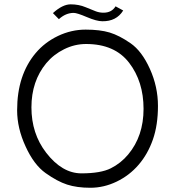

<svg xmlns="http://www.w3.org/2000/svg" viewBox="-20 -866 818 898"><path d="M227.5 -804.7Q272.5 -845.7 310.5 -845.7Q348.6 -845.7 380.4 -832.3Q412.1 -818.8 429 -812.7Q445.8 -806.6 463.9 -806.6Q502.4 -806.6 520.5 -836.4L556.2 -816.9Q524.4 -765.6 458.5 -766.6Q432.1 -766.6 386.2 -786.1Q340.3 -805.7 324.7 -805.7Q287.6 -805.7 255.4 -776.4ZM382.8 -660.2Q329.1 -660.2 279.8 -635.7Q230.5 -611.3 196.3 -570.3Q127 -486.3 127 -363.8Q127 -241.2 195.8 -151.9Q270.5 -55.2 360.8 -55.2Q451.2 -55.2 498.3 -78.9Q545.4 -102.5 579.6 -143.6Q651.4 -229.5 651.4 -356.9Q651.4 -484.4 584 -572.3Q516.6 -660.2 382.8 -660.2ZM99.6 -181.2Q60.1 -266.6 60.1 -350.1Q60.1 -433.6 82 -500.2Q104 -566.9 146.5 -617.4Q189 -668 251.2 -697.8Q313.5 -727.5 380.6 -727.5Q447.8 -727.5 492.9 -713.9Q538.1 -700.2 590.8 -663.6Q643.6 -627 681.2 -543.5Q718.8 -460 718.8 -370.6Q718.8 -281.2 695.1 -213.4Q671.4 -145.5 628.4 -95.5Q585.4 -45.4 525.6 -16.6Q465.8 12.2 402.8 12.2Q339.8 12.2 293.9 -2.7Q248 -17.6 193.4 -56.4Q138.7 -95.2 99.6 -181.2Z"/></svg>

Font: AnjaliOldLipi
Style: Regular
Weight: 400
Designer: Kevin & Siji
Foundry: Core : Kevin & Siji
Modification : Hiran Venugopalan
Opentype mlm2 support: Rajeesh Nambiar
New Feature Table : Santhosh
Version: Version 7.1.0+20221109